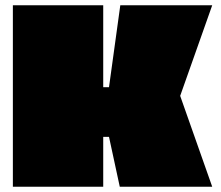

<svg xmlns="http://www.w3.org/2000/svg" viewBox="-20 -711 842 731"><path d="M373 -190V0H29V-691H373V-379H395L438 -691H788L666 -346L788 0H436L395 -190Z"/></svg>

Font: Erica One
Style: Regular
Weight: 400
Designer: Miguel Hernandez
Foundry: Miguel Hernandez
Version: Version 1.003